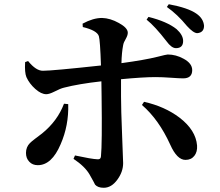

<svg xmlns="http://www.w3.org/2000/svg" viewBox="-20 -837 1040 909"><path d="M683 -757Q771 -735 816 -699Q847 -671 847 -643Q847 -609 813 -609Q792 -609 768 -642Q714 -712 674 -744ZM303 -344Q306 -243 267 -154Q225 -55 159 -55Q134 -55 119 -71Q103 -87 103 -113Q103 -141 122 -160Q129 -167 146 -180Q168 -196 179 -205Q252 -264 283 -346ZM371 -725Q421 -752 463 -752Q502 -751 543 -728Q585 -705 585 -682Q585 -670 576 -654Q565 -636 563 -623Q556 -587 555 -538Q665 -553 725 -568Q768 -579 774 -579Q813 -579 849 -559Q890 -537 890 -505Q890 -466 847 -466Q830 -466 789 -469Q748 -472 716 -472Q658 -472 553 -462V-380Q553 -321 558 -199Q563 -77 563 -65Q563 -24 536 13Q508 52 471 52Q443 52 430 37Q431 37 404 -11Q382 -49 328 -85L335 -101Q414 -84 440 -83Q457 -81 458 -97Q464 -156 461 -380L460 -452Q353 -440 283 -422Q266 -418 237 -403Q213 -391 199 -391Q175 -391 147 -416Q119 -441 105 -472Q96 -494 99 -543L113 -548Q151 -501 184 -502Q227 -502 458 -527Q454 -647 448 -666Q439 -693 372 -709ZM662 -355Q760 -333 830 -280Q907 -221 913 -148Q915 -118 900 -99Q885 -80 858 -80Q818 -80 786 -152Q732 -271 652 -340ZM779 -817Q870 -800 909 -773Q943 -750 946 -715Q946 -683 914 -680Q896 -680 865 -714Q820 -769 770 -804Z"/></svg>

Font: Source Han Serif JP
Style: Bold
Weight: 700
Designer: Ryoko NISHIZUKA  (kana & ideographs); Frank Grießhammer (Latin, Greek & Cyrillic); Wenlong ZHANG  (bopomofo); Sandoll Co
Foundry: Adobe Systems Incorporated
Version: Version 1.000;PS 1;hotconv 16.6.53;makeotf.lib2.5.65590